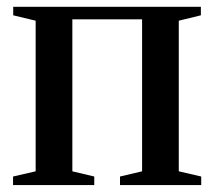

<svg xmlns="http://www.w3.org/2000/svg" viewBox="-20 -532 616 552"><path d="M17.5 0V-24.5L82.5 -39.5V-472.5L18 -488V-512.5H557.5V-488L494 -472.5V-39.5L558.5 -24.5V0H325V-24.5L388.5 -39.5V-476.5H188V-39.5L251 -24.5V0Z"/></svg>

Font: Merriweather 120pt Medium
Style: Regular
Weight: 500
Version: Version 2.100